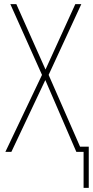

<svg xmlns="http://www.w3.org/2000/svg" viewBox="-20 -734 449 928"><path d="M384 174H409V-25H367L215 -372L373 -714H344L200 -398L59 -714H30L183 -372L6 0H35L199 -347L349 0H384Z"/></svg>

Font: Noto Sans Condensed Thin
Style: Regular
Weight: 100
Width: 3
Designer: Monotype Design Team
Foundry: Monotype Imaging Inc.
Version: Version 2.013